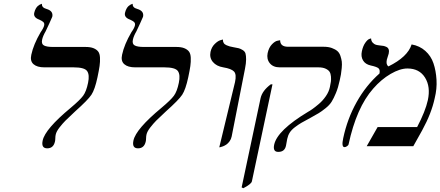

<svg xmlns="http://www.w3.org/2000/svg" viewBox="-20 -766 2308 1006"><path d="M200.7 -558.1Q195.8 -535.2 210.7 -527.6Q225.6 -520 257.3 -520H427.7Q454.1 -520 470.2 -513.4Q486.3 -506.8 494.6 -495.8Q502.9 -484.9 503.9 -463.6Q504.9 -442.4 501.7 -419.9Q498.5 -397.5 490.7 -360.8Q477.1 -296.9 459 -269.5Q440.9 -242.2 373.5 -182.1Q336.9 -147.9 322.8 -133.8Q308.6 -119.6 292 -98.4Q275.4 -77.1 272 -61Q270 -53.2 269.8 -41.5Q269.5 -29.8 268.1 -24.9Q260.3 11.2 227.5 11.2Q194.8 11.2 203.6 -29.8Q216.3 -89.8 350.6 -201.2Q398.9 -241.7 415.5 -264.2Q432.1 -286.6 441.4 -332Q450.2 -374 436.5 -393.6Q422.9 -413.1 365.7 -413.1H212.9Q174.3 -413.1 155.5 -429.7Q136.7 -446.3 144 -479Q155.3 -532.7 192.9 -597.2Q208.5 -619.1 211.4 -632.8Q213.9 -644.5 206.5 -650.9Q199.2 -657.2 186 -663.1Q154.3 -674.3 159.2 -698.2Q162.1 -710.9 167.2 -720.2Q172.4 -729.5 177.7 -734.1Q183.1 -738.8 188 -741.5Q192.9 -744.1 196.3 -745.1L199.7 -746.1Q197.8 -726.1 223.6 -719.2Q260.3 -708.5 253.9 -678.2Q253.4 -675.8 238 -642.3Q222.7 -608.9 219.2 -602.1Q204.6 -577.1 200.7 -558.1Z M676.3 -558.1Q671.4 -535.2 686.3 -527.6Q701.2 -520 732.9 -520H903.3Q929.7 -520 945.8 -513.4Q961.9 -506.8 970.2 -495.8Q978.5 -484.9 979.5 -463.6Q980.5 -442.4 977.3 -419.9Q974.1 -397.5 966.3 -360.8Q952.6 -296.9 934.6 -269.5Q916.5 -242.2 849.1 -182.1Q812.5 -147.9 798.3 -133.8Q784.2 -119.6 767.6 -98.4Q751 -77.1 747.6 -61Q745.6 -53.2 745.4 -41.5Q745.1 -29.8 743.7 -24.9Q735.8 11.2 703.1 11.2Q670.4 11.2 679.2 -29.8Q691.9 -89.8 826.2 -201.2Q874.5 -241.7 891.1 -264.2Q907.7 -286.6 917 -332Q925.8 -374 912.1 -393.6Q898.4 -413.1 841.3 -413.1H688.5Q649.9 -413.1 631.1 -429.7Q612.3 -446.3 619.6 -479Q630.9 -532.7 668.5 -597.2Q684.1 -619.1 687 -632.8Q689.5 -644.5 682.1 -650.9Q674.8 -657.2 661.6 -663.1Q629.9 -674.3 634.8 -698.2Q637.7 -710.9 642.8 -720.2Q647.9 -729.5 653.3 -734.1Q658.7 -738.8 663.6 -741.5Q668.5 -744.1 671.9 -745.1L675.3 -746.1Q673.3 -726.1 699.2 -719.2Q735.8 -708.5 729.5 -678.2Q729 -675.8 713.6 -642.3Q698.2 -608.9 694.8 -602.1Q680.2 -577.1 676.3 -558.1Z M1128.9 5.9 1211.4 -335.9Q1220.2 -376.5 1206.1 -391.4Q1191.9 -406.2 1149.9 -413.1Q1114.3 -418.9 1095.5 -441.2Q1076.7 -463.4 1083 -494.1Q1088.4 -519 1104.7 -535.2Q1121.1 -551.3 1134.3 -555.2L1147.9 -559.1Q1147.5 -548.3 1152.1 -540.8Q1156.7 -533.2 1167.2 -528.8Q1177.7 -524.4 1183.6 -522.9Q1189.5 -521.5 1201.7 -519Q1221.7 -515.6 1231 -513.2Q1240.2 -510.7 1251.7 -503.7Q1263.2 -496.6 1266.4 -485.4Q1269.5 -474.1 1269.5 -454.6Q1269.5 -435.1 1263.7 -405.8L1193.8 -50.8Q1190.9 -36.6 1182.9 -25.6Q1174.8 -14.6 1166.3 -8.8Q1157.7 -2.9 1148.4 0.7Q1139.2 4.4 1134.5 5.1Q1129.9 5.9 1128.9 5.9Z M1254.9 220.2 1246.1 215.8 1345.2 -251Q1354 -291 1398.9 -324.2H1407.7L1299.8 184.1Q1296.9 198.2 1254.9 220.2ZM1484.9 -38.1Q1484.4 -35.6 1482.2 -23.2Q1480 -10.7 1478.5 -2.9Q1471.7 30.3 1437.5 29.8Q1408.7 29.8 1416.5 -7.8Q1432.6 -83 1594.2 -180.2Q1603.5 -185.1 1616.9 -194.6Q1630.4 -204.1 1650.6 -221.2Q1670.9 -238.3 1687.3 -262Q1703.6 -285.6 1708.5 -310.1Q1711.9 -326.7 1713.6 -337.9Q1715.3 -349.1 1714.1 -364.7Q1712.9 -380.4 1706.8 -389.9Q1700.7 -399.4 1686 -406.2Q1671.4 -413.1 1648.4 -413.1H1445.8Q1411.1 -413.1 1393.6 -434.8Q1376 -456.5 1382.3 -487.8Q1388.7 -517.1 1405 -533.9Q1421.4 -550.8 1434.6 -552.7L1447.8 -555.2Q1447.8 -521 1489.7 -521H1675.8Q1700.7 -521 1718.8 -514.4Q1736.8 -507.8 1747.6 -498.5Q1758.3 -489.3 1763.7 -473.1Q1769 -457 1770.8 -443.4Q1772.5 -429.7 1770.5 -409.2Q1768.6 -388.7 1766.4 -376.2Q1764.2 -363.8 1759.8 -344.2Q1752 -307.1 1740.2 -278.8Q1728.5 -250.5 1717.5 -232.9Q1706.5 -215.3 1685.3 -198.5Q1664.1 -181.6 1649.9 -173.1Q1635.7 -164.6 1605.5 -147.9Q1575.2 -131.8 1559.3 -122.6Q1543.5 -113.3 1525.4 -99.6Q1507.3 -85.9 1498 -71.3Q1488.8 -56.6 1484.9 -38.1Z M2136.7 -533.2Q2178.7 -525.9 2208.5 -499.3Q2238.3 -472.7 2251.2 -434.3Q2264.2 -396 2267.1 -348.4Q2270 -300.8 2257.8 -252Q2241.2 -172.9 2191.9 -83L2145.5 0H1901.4L1958.5 -100.1H2165.5Q2209 -183.1 2221.7 -241.2Q2236.8 -311.5 2207 -359.4Q2177.2 -407.2 2114.7 -407.2Q2075.7 -407.2 2026.6 -378.7Q1977.5 -350.1 1935.5 -301.8Q1847.7 -202.6 1806.2 -8.8Q1805.2 -4.9 1798.3 0Q1791.5 4.9 1785.2 4.9Q1768.1 4.9 1778.3 -42Q1799.8 -144 1848.9 -231.4Q1897.9 -318.8 1968.3 -380.9Q1972.2 -399.9 1963.4 -408Q1954.6 -416 1922.4 -422.9Q1894 -429.2 1882.1 -449.5Q1870.1 -469.7 1876 -497.1Q1881.8 -524.9 1894 -542Q1906.2 -559.1 1915.5 -562L1924.3 -564.9Q1924.8 -550.8 1933.1 -542.2Q1941.4 -533.7 1949.5 -531.5Q1957.5 -529.3 1970.7 -527.8Q1982.4 -526.9 1989.7 -525.4Q1997.1 -523.9 2005.4 -519.8Q2013.7 -515.6 2016.6 -506.8Q2019.5 -498 2016.6 -484.9Q2014.6 -476.1 2011.2 -467.5Q2007.8 -459 2006.8 -453.1Q2001.5 -427.7 2015.1 -418Q2116.2 -467.8 2136.7 -533.2Z"/></svg>

Font: Linux Biolinum O
Style: Italic
Weight: 400
Italic angle: -12°
Designer: Philipp H. Poll
Foundry: Philipp H. Poll
Version: Version 1.1.3